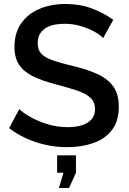

<svg xmlns="http://www.w3.org/2000/svg" viewBox="-20 -735 651 968"><path d="M500 -543Q487 -558 457.5 -574.5Q428 -591 389 -603Q350 -615 308 -615Q237 -615 203.5 -589Q170 -563 170 -517Q170 -483 189 -463.5Q208 -444 247 -430.5Q286 -417 345 -403Q417 -386 469.5 -362.5Q522 -339 550.5 -300Q579 -261 579 -197Q579 -124 544 -79Q509 -34 449.5 -13.5Q390 7 319 7Q238 7 162 -18Q86 -43 26 -89L77 -185Q94 -168 131 -146.5Q168 -125 217.5 -109.5Q267 -94 321 -94Q387 -94 423 -117.5Q459 -141 459 -185Q459 -221 435.5 -242.5Q412 -264 368.5 -278.5Q325 -293 264 -309Q194 -327 147 -350Q100 -373 76.5 -408Q53 -443 53 -499Q53 -569 87 -617.5Q121 -666 179.5 -690.5Q238 -715 311 -715Q383 -715 444 -692Q505 -669 551 -635ZM277 213 300 136H268V48H363V136L328 213Z"/></svg>

Font: Raleway SemiBold
Style: Regular
Weight: 600
Designer: Matt McInerney, Pablo Impallari, Rodrigo Fuenzalida
Foundry: Matt McInerney, Pablo Impallari, Rodrigo Fuenzalida
Version: Version 4.026